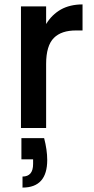

<svg xmlns="http://www.w3.org/2000/svg" viewBox="-20 -580 424 870"><path d="M189 -471C189 -471 189 -551 189 -551C189 -551 75 -551 75 -551C75 -551 75 0 75 0C75 0 189 0 189 0C189 0 189 -290 189 -290C189 -290 189 -290 189 -290C189 -346 201 -385 224 -408C247 -431 280 -442 325 -442C325 -442 354 -442 354 -442C354 -442 354 -560 354 -560C354 -560 354 -560 354 -560C316 -560 283 -552 256 -537C228 -521 206 -499 189 -471ZM77 46C77 46 77 142 77 142C77 142 130 142 130 142C130 142 130 163 130 163C130 163 130 163 130 163C130 201 114 220 82 220C82 220 82 270 82 270C82 270 82 270 82 270C157 270 194 228 194 145C194 145 194 145 194 145C194 114 189 81 180 46C180 46 77 46 77 46Z"/></svg>

Font: Girnar Poppins
Style: Medium
Weight: 500
Designer: Ninad Kale (Devanagari), Jonny Pinhorn (Latin)
Foundry: Indian Type Foundry
Version: ""